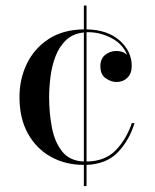

<svg xmlns="http://www.w3.org/2000/svg" viewBox="-20 -574 548 680"><path d="M286.5 -554.5V-470Q361 -468.5 403.8 -430.5Q446.5 -392.5 446.5 -340.5Q446.5 -313.5 431 -298.5Q415.5 -283.5 392.5 -283.5Q374 -283.5 354.8 -296.5Q335.5 -309.5 335.5 -339.5Q335.5 -366 352.8 -379.8Q370 -393.5 392.5 -393.5Q415.5 -393.5 430 -380Q414.5 -418.5 374.8 -439.2Q335 -460 292 -460Q289 -460 286.5 -460V-2Q351 -2.5 389 -41Q427 -79.5 447 -138H456.5Q437.5 -76.5 397.5 -34.8Q357.5 7 286.5 10V85H277V10Q277 10 277 10Q211.5 10 160 -18.8Q108.5 -47.5 78.8 -101.2Q49 -155 49 -230Q49 -294.5 75.2 -348.5Q101.5 -402.5 152.2 -435.8Q203 -469 277 -470V-554.5ZM154 -230Q154 -174 163.8 -122.5Q173.5 -71 200.2 -37.5Q227 -4 277 -2V-459Q238 -455 213.8 -431.8Q189.5 -408.5 176.5 -374.2Q163.5 -340 158.8 -301.8Q154 -263.5 154 -230Z"/></svg>

Font: Bodoni* 24pt
Style: Regular
Weight: 400
Version: Version 2.3